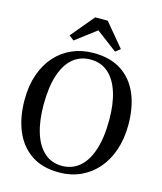

<svg xmlns="http://www.w3.org/2000/svg" viewBox="-139 -1065 991 1177"><g transform="rotate(15 357.0 -477.0)"><path d="M350.5 11Q243.5 12 172 -36Q100.5 -84 65 -169.2Q29.5 -254.5 29.5 -365.5Q29.5 -454.5 54.2 -526Q79 -597.5 124.2 -648Q169.5 -698.5 231 -725Q292.5 -751.5 366 -751.5Q471.5 -751.5 542.2 -705.5Q613 -659.5 648.5 -576.2Q684 -493 684 -381Q684 -292 659.5 -220Q635 -148 590.2 -96.5Q545.5 -45 484.5 -17.2Q423.5 10.5 350.5 11ZM355 -32.5Q418 -32.5 464.8 -71.5Q511.5 -110.5 537.2 -188Q563 -265.5 563 -380.5Q563 -480.5 539.5 -554Q516 -627.5 470.2 -667.8Q424.5 -708 357.5 -708Q294.5 -708 248 -670.5Q201.5 -633 175.8 -556.8Q150 -480.5 150 -365.5Q150 -263.5 173.5 -188.8Q197 -114 242.8 -73.2Q288.5 -32.5 355 -32.5ZM225 -793.5 194 -817.5 317 -965H396.5L519.5 -817.5L488.5 -793.5L356.5 -893Z"/></g></svg>

Font: Merriweather 60pt
Style: Regular
Weight: 400
Version: Version 2.100